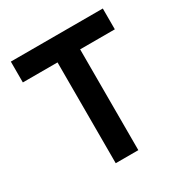

<svg xmlns="http://www.w3.org/2000/svg" viewBox="-161 -820 909 948"><g transform="rotate(-30 293.0 -346.5)"><path d="M228.5 0H357.4V-574.7H555.2V-693.4H30.8V-574.7H228.5Z"/></g></svg>

Font: Cascadia Code
Style: Bold
Weight: 700
Monospace: yes
Designer: Aaron Bell
Foundry: Saja Typeworks
Version: Version 2404.023